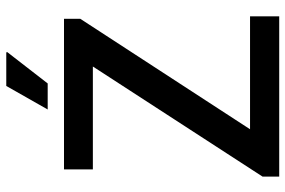

<svg xmlns="http://www.w3.org/2000/svg" viewBox="-169 -741 910 612"><g transform="rotate(-90 286.0 -435.0)"><path d="M29 0V-53L380 -594H52V-686H532V-634L180 -93H540V0ZM243 -738 318 -870H425L426 -867L326 -738Z"/></g></svg>

Font: Archivo SemiCondensed Medium
Style: Regular
Weight: 500
Width: 4
Designer: Hector Gatti
Foundry: Omnibus-Type
Version: Version 2.001